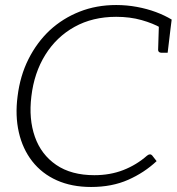

<svg xmlns="http://www.w3.org/2000/svg" viewBox="-20 -737 704 765"><path d="M343 8Q266 8 206.5 -18.5Q147 -45 108 -95Q70 -144 55 -210Q40 -276 50 -353Q60 -435 93.5 -501.5Q127 -568 178 -616Q230 -664 297 -690.5Q364 -717 443 -717Q485 -717 525.5 -709.5Q566 -702 601 -689Q636 -676 664 -659L659 -619L621 -626Q590 -644 544 -657Q498 -670 443 -670Q349 -670 277 -630Q205 -590 160.5 -518.5Q116 -447 105 -353Q94 -263 119 -192Q144 -121 204 -80Q264 -39 356 -39Q419 -39 471.5 -59.5Q524 -80 566 -117Q570 -120 572.5 -121Q575 -122 578 -122Q580 -122 582 -121Q584 -120 586 -118L604 -95Q555 -49 490.5 -20.5Q426 8 343 8ZM613 -635 659 -619 648 -527H622Q617 -527 613.5 -530Q610 -533 610 -538Z"/></svg>

Font: Aleo Light
Style: Italic
Weight: 300
Italic angle: -7°
Designer: Alessio Laiso
Foundry: Alessio Laiso
Version: Version 2.001;gftools[0.9.29]